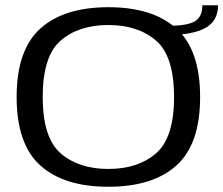

<svg xmlns="http://www.w3.org/2000/svg" viewBox="-20 -708 852 733"><path d="M393.5 5Q224.5 5 134 -76.2Q43.5 -157.5 43.5 -337.5Q43.5 -517.5 134 -599Q224.5 -680.5 393.8 -680.5Q563 -680.5 653.5 -599Q744 -517.5 744 -337.5Q744 -157.5 653.5 -76.2Q563 5 393.5 5ZM393.5 -63Q506.5 -63 575.5 -122.5Q644.5 -182 644.5 -337.5Q644.5 -494 575.5 -553.2Q506.5 -612.5 393.5 -612.5Q280.5 -612.5 211.8 -553.2Q143 -494 143 -337.5Q143 -182 211.8 -122.5Q280.5 -63 393.5 -63ZM621 -609.5Q695 -609.5 723.8 -626.5Q752.5 -643.5 752.5 -688H812.5Q812.5 -628.5 764.5 -601.5Q716.5 -574.5 621 -574.5Z"/></svg>

Font: Anybody ExtraExpanded
Style: Regular
Weight: 400
Width: 8
Designer: Tyler Finck
Foundry: Etcetera Type Company
Version: Version 1.010; ttfautohint (v1.8.3) -l 8 -r 50 -G 200 -x 14 